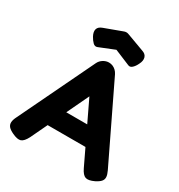

<svg xmlns="http://www.w3.org/2000/svg" viewBox="-212 -1052 1132 1212"><g transform="rotate(30 354.5 -446.5)"><path d="M688 -97Q700 -72 701 -54.5Q702 -37 690.5 -23.5Q679 -10 653 3Q613 22 591 14.5Q569 7 550 -33L354 -443L159 -33Q139 6 117.5 13.5Q96 21 56 2Q30 -10 18.5 -23.5Q7 -37 8 -55.5Q9 -74 22 -99L285 -646Q295 -666 314.5 -678Q334 -690 355 -690Q370 -690 383 -684.5Q396 -679 406.5 -669Q417 -659 424 -645ZM186 -154 248 -283H461L523 -154ZM355 -910Q362 -910 367.5 -908Q373 -906 376 -905L498 -860Q526 -851 532 -829Q538 -807 524 -780Q513 -756 498 -742.5Q483 -729 468 -736L355 -783L243 -738Q226 -731 211.5 -745Q197 -759 185 -781Q170 -809 176 -829.5Q182 -850 211 -860L333 -905Q335 -906 341.5 -908Q348 -910 355 -910Z"/></g></svg>

Font: Fredoka Light SemiBold
Style: Regular
Weight: 600
Version: Version 2.001